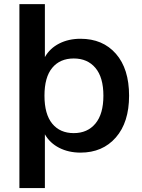

<svg xmlns="http://www.w3.org/2000/svg" viewBox="-20 -739 697 942"><path d="M75.2 183.6V-718.8H200.2V-459Q224.6 -502 270.5 -525.4Q316.4 -548.8 375 -548.8Q484.4 -548.8 548.8 -475.1Q613.3 -401.4 613.3 -269.5Q613.3 -138.7 548.3 -64.5Q483.4 9.8 375 9.8Q316.4 9.8 270.5 -13.7Q224.6 -37.1 200.2 -80.1V183.6ZM236.3 -406.2Q198.2 -360.4 198.2 -269.5Q198.2 -178.7 236.3 -132.3Q274.4 -85.9 341.8 -85.9Q409.2 -85.9 448.2 -132.8Q487.3 -179.7 487.3 -269.5Q487.3 -359.4 448.2 -405.8Q409.2 -452.1 341.8 -452.1Q274.4 -452.1 236.3 -406.2Z"/></svg>

Font: Min Sans SemiBold
Style: Regular
Weight: 600
Designer: Jinseong-Kim, NotoSansCJK, Nunito
Foundry: Jinseong-Kim
Version: Version 1.400;Glyphs 3.1.2 (3151)